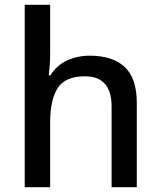

<svg xmlns="http://www.w3.org/2000/svg" viewBox="-20 -780 670 800"><path d="M189 -557Q189 -531 187 -506.5Q185 -482 183 -466H190Q216 -508 259.5 -528Q303 -548 354 -548Q449 -548 499.5 -501Q550 -454 550 -351V0H445V-336Q445 -462 334 -462Q251 -462 220 -412.5Q189 -363 189 -271V0H83V-760H189Z"/></svg>

Font: Noto Sans Kannada Medium
Style: Regular
Weight: 500
Designer: Jelle Bosma - Monotype Design Team
Foundry: Monotype Imaging Inc.
Version: Version 2.005; ttfautohint (v1.8.4.7-5d5b)